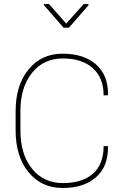

<svg xmlns="http://www.w3.org/2000/svg" viewBox="-20 -911 623 941"><path d="M487.8 -194.8H508.3L509.3 -192.4Q510.7 -95.2 450.9 -42.5Q391.1 10.3 287.1 10.3Q183.1 10.3 119.9 -66.9Q56.6 -144 56.6 -271V-366.7Q56.6 -493.7 119.9 -570.8Q183.1 -647.9 286.9 -647.9Q390.6 -647.9 450.7 -595.2Q510.7 -542.5 509.3 -446.3L508.3 -443.8H487.8Q487.8 -529.8 434.6 -577.1Q381.3 -624.5 287.6 -624.5Q193.8 -624.5 137 -554Q80.1 -483.4 80.1 -367.7V-271Q80.1 -154.3 137 -84Q193.8 -13.7 288.3 -13.7Q382.8 -13.7 435.3 -59.6Q487.8 -105.5 487.8 -194.8ZM413.6 -891.1V-885.3L317.9 -775.4H291.5L194.8 -886.2V-891.1H220.2L304.7 -795.4L390.1 -891.1Z"/></svg>

Font: Yantramanav Thin
Style: Regular
Weight: 250
Version: Version 1.001;PS 1.0;hotconv 1.0.72;makeotf.lib2.5.5900; ttf